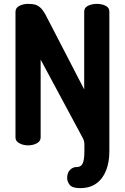

<svg xmlns="http://www.w3.org/2000/svg" viewBox="-20 -751 646 992"><path d="M394 221Q354 221 340.5 204.5Q327 188 327 168Q327 142 341.5 127Q356 112 376 112Q393 112 401.5 102Q410 92 413 73.5Q416 55 416 32V-6Q416 -16 413.5 -24Q411 -32 406 -41L190 -443V-41Q190 -21 170 -10.5Q150 0 125 0Q101 0 80.5 -10.5Q60 -21 60 -41V-690Q60 -711 80.5 -721Q101 -731 125 -731Q149 -731 164.5 -726Q180 -721 193.5 -706.5Q207 -692 222 -662L415 -289V-691Q415 -712 435.5 -721.5Q456 -731 480 -731Q505 -731 525 -721.5Q545 -712 545 -691V32Q545 87 528 130Q511 173 477.5 197Q444 221 394 221Z"/></svg>

Font: Dosis ExtraLight
Style: Bold
Weight: 700
Version: Version 3.001; ttfautohint (v1.8.2)